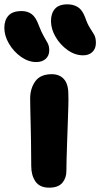

<svg xmlns="http://www.w3.org/2000/svg" viewBox="-74 -855 462 885"><path d="M153 10Q109 10 89.5 -18.5Q70 -47 70 -89Q70 -154 69 -198.5Q68 -243 67.5 -276Q67 -309 66 -338Q65 -367 65 -400Q65 -447 88.5 -480Q112 -513 165 -513Q200 -513 220.5 -490.5Q241 -468 241 -421Q242 -401 241 -366Q240 -331 238.5 -288.5Q237 -246 235.5 -203.5Q234 -161 233 -125Q232 -89 232 -67Q232 -34 213 -12Q194 10 153 10ZM309 -600Q272 -600 238 -624Q204 -648 182.5 -684.5Q161 -721 161 -758Q161 -793 179 -814Q197 -835 237 -835Q264 -835 284.5 -822.5Q305 -810 318 -776Q329 -744 340.5 -726.5Q352 -709 360 -695Q368 -681 368 -657Q368 -631 352 -615.5Q336 -600 309 -600ZM93 -569Q57 -569 23 -593Q-11 -617 -32.5 -653.5Q-54 -690 -54 -727Q-54 -762 -35 -783Q-16 -804 26 -804Q53 -804 72 -790Q91 -776 104 -740Q117 -706 128 -687.5Q139 -669 146 -655.5Q153 -642 153 -623Q153 -599 137 -584Q121 -569 93 -569Z"/></svg>

Font: Shantell Sans Normal
Style: Bold
Weight: 700
Designer: Stephen Nixon, Anya Danilova, Shantell Martin
Foundry: Arrow Type
Version: Version 1.009;[a7da0bfa3]